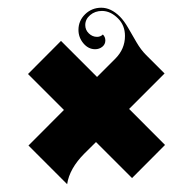

<svg xmlns="http://www.w3.org/2000/svg" viewBox="-20 -520 499 497"><path d="M52.5 -328.4 137.9 -414.1 231.2 -320.8 278.3 -367.9Q303.5 -393.1 303.5 -427Q303.5 -454.3 285.6 -472.2Q266.1 -491.7 243.9 -491.7Q226.1 -491.7 213.4 -481Q200.7 -470.2 200.7 -455.1Q200.7 -442.4 210 -433.5Q219.2 -424.6 231.2 -424.6Q240.2 -424.6 246.3 -430.7Q252.7 -424.3 252.7 -415.3Q252.7 -405.3 244.8 -398.9Q236.8 -392.6 226.3 -392.6Q208.7 -392.6 195.9 -407.8Q183.1 -423.1 183.1 -442.6Q183.1 -466.3 200.4 -483.2Q217.8 -500 242.2 -500Q267.3 -500 290.3 -477.1Q301.5 -465.8 311.9 -447.6Q322.3 -429.4 333.5 -410.3Q344.7 -391.1 357.9 -377.9L406 -329.8L314.2 -238L407.2 -144.8L321.8 -59.1L228.5 -152.3L198.7 -122.8Q159.7 -83.7 153.8 -43.2L53.7 -143.3L145.5 -235.4Z"/></svg>

Font: Agreloy
Style: Medium
Weight: 400
Designer: gluk
Foundry: gluk
Version: Version 0.27